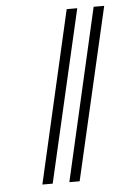

<svg xmlns="http://www.w3.org/2000/svg" viewBox="-49 -689 472 724"><g transform="rotate(-5 186.5 -326.5)"><path d="M223.1 -1H184.1L333 -651.9H373ZM121.1 -1H82L231 -651.9H271Z"/></g></svg>

Font: Linux Libertine G
Style: Italic
Weight: 400
Italic angle: -12°
Designer: Philipp H. Poll
Foundry: Philipp H. Poll
Version: Version 5.1.3